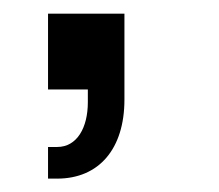

<svg xmlns="http://www.w3.org/2000/svg" viewBox="-20 -122 328 287"><path d="M51.8 145H65.4C127.9 145 166 100.6 166 26.9V-101.6H51.8V11.7H111.3V30.8C111.3 68.8 95.2 97.7 65.4 97.7H51.8Z"/></svg>

Font: Raveo
Style: Regular
Weight: 400
Designer: Jakub Foglar, Rasmus Andersson (Inter)
Foundry: Jakubfoglar.com
Version: Version 1.100;Glyphs 3.2.3 (3260)